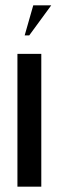

<svg xmlns="http://www.w3.org/2000/svg" viewBox="-20 -696 217 716"><path d="M134 -495V0H45V-495ZM72 -564 104 -676H171L89 -564Z"/></svg>

Font: Moniqa Narrow Heading
Style: Bold
Weight: 700
Width: 4
Designer: Rajesh Rajput
Foundry: Rajesh Rajput
Version: Version 1.000